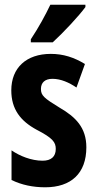

<svg xmlns="http://www.w3.org/2000/svg" viewBox="-20 -786 414 816"><path d="M343 -756V-766H194C173 -722 146 -672 111 -619V-606H204C251 -649 316 -719 343 -756ZM347 -160C347 -244 301 -289 234 -328C167 -369 154 -380 154 -408C154 -435 171 -451 203 -451C239 -451 274 -435 305 -414L341 -514C295 -542 249 -557 196 -557C92 -557 28 -498 28 -402C28 -322 67 -272 135 -235C205 -199 217 -181 217 -153C217 -120 197 -103 161 -103C113 -103 64 -123 29 -147V-21C72 0 120 10 172 10C282 10 347 -49 347 -160Z"/></svg>

Font: Noto Sans Georgian ExtraCondensed Bold
Style: Regular
Weight: 700
Width: 2
Designer: Monotype Design Team, Akaki Razmadze
Foundry: Google LLC
Version: Version 2.005